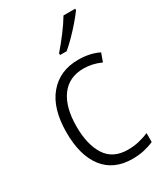

<svg xmlns="http://www.w3.org/2000/svg" viewBox="-193 -939 808 937"><g transform="rotate(-30 211.0 -470.5)"><path d="M270 -83Q164 -83 108.5 -154.5Q53 -226 53 -355Q53 -490 114 -562.5Q175 -635 279 -635Q313 -635 342.5 -628.5Q372 -622 395 -610L378 -563Q330 -585 280 -585Q198 -585 154 -525Q110 -465 110 -356Q110 -254 149 -193.5Q188 -133 272 -133Q305 -133 334.5 -140Q364 -147 390 -158V-108Q366 -97 335.5 -90Q305 -83 270 -83ZM392 -850Q377 -829 353 -801Q329 -773 302 -745.5Q275 -718 252 -699H215V-709Q244 -742 275 -783Q306 -824 326 -858H392Z"/></g></svg>

Font: Noto Sans Telugu UI SemiCondensed Light
Style: Regular
Weight: 300
Width: 4
Designer: Jelle Bosma - Monotype Design Team
Foundry: Monotype Imaging Inc.
Version: Version 2.005; ttfautohint (v1.8.4.7-5d5b)